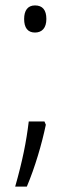

<svg xmlns="http://www.w3.org/2000/svg" viewBox="-20 -558 255 708"><path d="M69 -488C69 -456 82 -438 109 -438C135 -438 151 -455 151 -488C151 -521 137 -538 109 -538C82 -538 69 -519 69 -488ZM149 -98 144 -110H86C77 -35 63 35 36 130H79C109 59 134 -26 149 -98Z"/></svg>

Font: Noto Sans Hebrew Condensed Light
Style: Regular
Weight: 300
Width: 3
Designer: Monotype Design Team
Foundry: Monotype Imaging Inc.
Version: Version 2.004